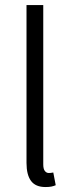

<svg xmlns="http://www.w3.org/2000/svg" viewBox="-20 -735 288 767"><path d="M161.6 12.2Q122.1 12.2 104 -12.2Q85.9 -36.6 85.9 -84V-714.8H152.8V-78.1Q152.8 -60.1 159.2 -52Q165.5 -43.9 174.8 -43.9Q178.2 -43.9 181.9 -44.2Q185.5 -44.4 192.9 -45.9L202.6 4.9Q194.8 8.3 185.3 10.3Q175.8 12.2 161.6 12.2Z"/></svg>

Font: Varta Light Light
Style: Regular
Weight: 300
Version: Version 1.004